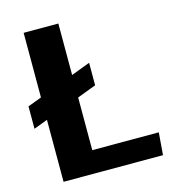

<svg xmlns="http://www.w3.org/2000/svg" viewBox="-107 -798 790 885"><g transform="rotate(-15 288.5 -355.5)"><path d="M21 -270.8V-377.6L342.8 -499.4V-392ZM87.1 0V-710.9H252.7V-106.7H570.1L561.6 0Z"/></g></svg>

Font: Comme
Style: Regular
Weight: 400
Designer: Vernon Adams
Foundry: Vernon Adams
Version: Version 1.000;gftools[0.9.27]